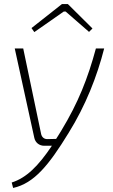

<svg xmlns="http://www.w3.org/2000/svg" viewBox="-20 -722 558 951"><path d="M296 -665H305L421 -564L438 -581L316 -702H287L136 -583L150 -563ZM455 -482C415 -334 368 -214 283 -74C275 -60 266 -47 258 -34L214 -33C199 -33 188 -42 184 -57L95 -482H53L150 -39C155 -16 174 0 199 0H237C170 100 111 159 38 182L45 209C149 186 222 96 320 -64C404 -199 461 -344 496 -482Z"/></svg>

Font: Exo 2 Extra Light
Style: Italic
Weight: 250
Italic angle: -8°
Designer: Natanael Gama
Version: Version 1.001;PS 001.001;hotconv 1.0.88;makeotf.lib2.5.64775